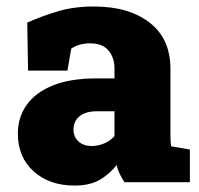

<svg xmlns="http://www.w3.org/2000/svg" viewBox="-20 -558 610 588"><path d="M208 10.3Q131.3 10.3 83 -33.2Q34.7 -76.7 34.7 -148.9Q34.7 -198.7 61.5 -236.3Q87.9 -274.4 141.4 -296.1Q194.8 -317.9 275.4 -317.9H330.6V-349.1Q330.6 -380.9 312.5 -403.1Q294.4 -425.3 255.4 -425.3Q222.7 -425.3 198.2 -409.2L186.5 -341.8H65.9L63.5 -488.8Q108.4 -508.8 157.5 -523.4Q206.5 -538.1 267.1 -538.1Q375 -538.1 438.5 -488.5Q502 -439 502 -347.2V-152.3Q502 -141.1 502.2 -130.4Q502.4 -119.6 504.4 -109.9L561.5 -100.1V0H361.3Q355 -8.8 347.7 -23.4Q340.3 -38.1 337.4 -52.7Q313.5 -22.9 283.7 -6.3Q253.9 10.3 208 10.3ZM260.7 -110.8Q279.3 -110.8 298.1 -118.4Q316.9 -126 330.6 -141.1V-217.3H277.3Q242.7 -217.3 223.9 -202.1Q205.1 -187 205.1 -162.1Q205.1 -138.2 220.7 -124.5Q236.3 -110.8 260.7 -110.8Z"/></svg>

Font: Battambang Black
Style: Regular
Weight: 900
Designer: Danh Hong
Version: Version 8.002; ttfautohint (v1.8.3)